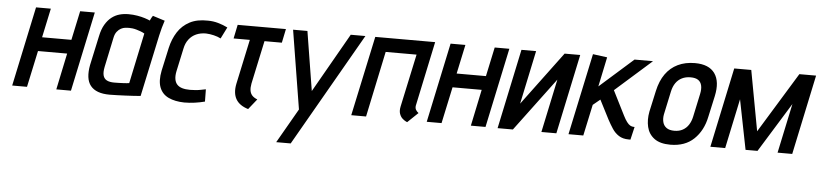

<svg xmlns="http://www.w3.org/2000/svg" viewBox="-43 -752 5128 1201"><g transform="rotate(5 2520.5 -151.5)"><path d="M381 -317H197L236 -500H143L37 0H130L179 -229H362L314 0H406L512 -500H420Z M952 -487 876 -511Q869 -501 864 -490.5Q859 -480 859 -480Q846 -486 825.5 -492.5Q805 -499 778.5 -503.5Q752 -508 723 -508Q693 -508 666.5 -500.5Q640 -493 617.5 -475.5Q595 -458 577.5 -428.5Q560 -399 551 -355L511 -170Q503 -128 507 -95Q511 -62 528.5 -40Q546 -18 576 -7Q606 4 649 4Q669 4 694.5 3Q720 2 746 1Q772 0 794 -1.5Q816 -3 829.5 -4Q843 -5 843 -5L926 -393Q931 -417 938 -441.5Q945 -466 952 -487ZM603 -167 642 -352Q647 -377 658.5 -391.5Q670 -406 683.5 -413Q697 -420 710 -421.5Q723 -423 733 -423Q744 -423 756 -421.5Q768 -420 781.5 -416Q795 -412 807.5 -407.5Q820 -403 832 -396L765 -79Q759 -78 749 -77Q739 -76 726.5 -75.5Q714 -75 700 -74.5Q686 -74 671 -74Q642 -74 624.5 -83Q607 -92 601.5 -112.5Q596 -133 603 -167Z M1310 -407 1346 -479Q1318 -493 1286.5 -502Q1255 -511 1222 -511Q1154 -513 1107.5 -488.5Q1061 -464 1033 -420.5Q1005 -377 992 -320L960 -174Q947 -109 963 -68Q979 -27 1019.5 -8Q1060 11 1118 12Q1151 12 1183.5 7.5Q1216 3 1247 -5L1246 -82Q1246 -82 1237.5 -80.5Q1229 -79 1214.5 -76Q1200 -73 1182.5 -71.5Q1165 -70 1147 -70Q1119 -70 1098.5 -76Q1078 -82 1066 -95Q1054 -108 1050.5 -129Q1047 -150 1053 -179L1084 -323Q1091 -358 1109.5 -382Q1128 -406 1155 -418Q1182 -430 1216 -430Q1241 -429 1266 -423Q1291 -417 1310 -407Z M1527 -143 1585 -414H1694L1712 -501H1409L1391 -414H1493L1433 -133Q1427 -104 1429.5 -79.5Q1432 -55 1443 -36Q1454 -17 1473.5 -3.5Q1493 10 1520 18L1572 -47Q1551 -55 1539.5 -67.5Q1528 -80 1525 -98.5Q1522 -117 1527 -143Z M1713 209H1804L2211 -501H2119L1907 -129L1847 -501H1757L1837 -7Z M2563 -94 2649 -501H2273L2166 0H2259L2346 -413H2540L2469 -82Q2463 -54 2469.5 -35.5Q2476 -17 2487.5 -6.5Q2499 4 2508.5 8.5Q2518 13 2518 13L2584 -50Q2573 -58 2567 -68.5Q2561 -79 2563 -94Z M2984 -317H2800L2839 -500H2746L2640 0H2733L2782 -229H2965L2917 0H3009L3115 -500H3023Z M3283 -500H3191L3085 1H3181L3431 -334L3360 1H3454L3560 -500H3462L3212 -164Z M3866 -146 3789 -299 4017 -501H3901L3690 -314L3729 -500L3639 -512L3530 0H3623L3665 -196L3710 -233L3772 -112Q3787 -84 3804 -58Q3821 -32 3846 -16Q3871 0 3908 0H3919L3938 -81H3934Q3921 -81 3910.5 -87Q3900 -93 3889 -107.5Q3878 -122 3866 -146Z M4392 -185 4421 -317Q4441 -409 4404.5 -460.5Q4368 -512 4280 -512Q4219 -512 4172.5 -489.5Q4126 -467 4095.5 -424Q4065 -381 4051 -317L4022 -185Q4012 -133 4022.5 -88.5Q4033 -44 4069 -17Q4105 10 4170 10Q4262 10 4318 -43.5Q4374 -97 4392 -185ZM4328 -321 4297 -176Q4291 -148 4277 -126Q4263 -104 4240.5 -91.5Q4218 -79 4188 -79Q4156 -79 4138 -92Q4120 -105 4114.5 -127.5Q4109 -150 4114 -176L4145 -321Q4152 -354 4167.5 -376Q4183 -398 4206.5 -409.5Q4230 -421 4260 -421Q4291 -421 4308 -409.5Q4325 -398 4330 -375.5Q4335 -353 4328 -321Z M4936 -500 4704 -121 4634 -500H4527L4421 1H4514L4580 -311L4642 1H4717L4909 -310L4843 1H4935L5041 -500Z"/></g></svg>

Font: Advent Pro SemiBold
Style: Italic
Weight: 600
Italic angle: -12°
Version: Version 3.000